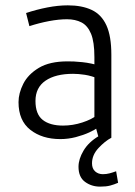

<svg xmlns="http://www.w3.org/2000/svg" viewBox="-20 -508 497 708"><path d="M202.6 4.9Q135.3 4.9 91.8 -29.3Q48.3 -63.5 48.3 -131.3Q48.3 -164.1 65.9 -199Q83.5 -233.9 123.3 -257.8Q163.1 -281.7 229 -281.7Q250 -282.2 283.4 -278.8Q316.9 -275.4 353.5 -263.7L328.1 -248V-297.4Q328.1 -353.5 315.7 -383.5Q303.2 -413.6 280.5 -425.3Q257.8 -437 227.1 -437Q197.3 -437 160.9 -430.2Q124.5 -423.3 88.4 -411.6L76.2 -460Q114.3 -472.7 154.3 -480.5Q194.3 -488.3 230 -488.3Q282.2 -488.3 318.1 -471.4Q354 -454.6 372.3 -414.8Q390.6 -375 390.6 -306.2V0H343.8L328.6 -55.2L340.3 -37.6Q331.1 -29.8 309.3 -19.8Q287.6 -9.8 259.5 -2.4Q231.4 4.9 202.6 4.9ZM212.4 -44.9Q248.5 -44.9 283.7 -56.4Q318.8 -67.9 336.9 -83L328.1 -54.7V-245.1L345.7 -216.8Q316.9 -228.5 293 -232.2Q269 -235.8 249.5 -235.8Q184.6 -235.8 147.7 -210.4Q110.8 -185.1 110.8 -135.7Q110.8 -86.9 137.5 -65.9Q164.1 -44.9 212.4 -44.9ZM349.1 180.2Q317.4 180.2 293.5 162.6Q269.5 145 269.5 106.9Q269.5 78.6 288.1 47.4Q306.6 16.1 344.2 -6.3L390.6 0Q367.2 12.2 343.3 37.8Q319.3 63.5 319.3 94.2Q319.3 113.8 330.8 124Q342.3 134.3 359.4 134.3Q372.1 134.3 383.5 131.3Q395 128.4 408.2 123.5L415.5 166Q400.9 172.4 386.2 176.3Q371.6 180.2 349.1 180.2Z"/></svg>

Font: Anaheim
Style: Regular
Weight: 400
Designer: Vernon Adams
Foundry: Vernon Adams
Version: Version 2.001